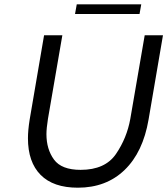

<svg xmlns="http://www.w3.org/2000/svg" viewBox="-20 -864 778 893"><path d="M110 -221Q110 -258 118 -308L185 -700H270L203 -311Q196 -267 196 -240Q196 -170 231 -122Q266 -74 355 -74Q469 -74 519.5 -148Q570 -222 586 -311L653 -700H738L671 -308Q645 -156 559.5 -73.5Q474 9 342 9Q228 9 169 -50.5Q110 -110 110 -221ZM337 -844H637L629 -799H329Z"/></svg>

Font: Be Vietnam
Style: Italic
Weight: 400
Italic angle: -9.33299°
Designer: Gabriel Lam
Foundry: TypeRant
Version: Version 3.000